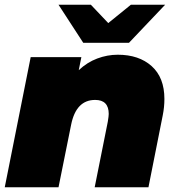

<svg xmlns="http://www.w3.org/2000/svg" viewBox="-25 -787 747 807"><path d="M666 -371Q666 -337 659 -302L599 0H373L428 -275Q432 -299 432 -308Q432 -367 375 -367Q295 -367 274 -263L221 0H-5L104 -547H317L306 -492Q341 -525 383.5 -541Q426 -557 470 -557Q559 -557 612.5 -509Q666 -461 666 -371ZM669 -767 517 -607H325L221 -767H357L430 -690L525 -767Z"/></svg>

Font: Montserrat Alternates Black
Style: Italic
Weight: 900
Italic angle: -11.3°
Designer: Julieta Ulanovsky
Foundry: Julieta Ulanovsky
Version: Version 7.200